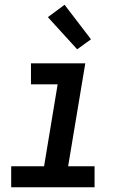

<svg xmlns="http://www.w3.org/2000/svg" viewBox="-20 -786 540 806"><path d="M27 0V-88H165L222 -432H110V-520H338L266 -88H377V0ZM304 -579 181 -714 251 -766 362 -621Z"/></svg>

Font: Iosevka SS04 Semibold Oblique
Style: Regular
Weight: 600
Italic angle: -9°
Monospace: yes
Designer: Belleve Invis
Foundry: Belleve Invis
Version: Version 19.0.0; ttfautohint (v1.8.4)